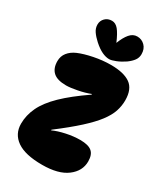

<svg xmlns="http://www.w3.org/2000/svg" viewBox="-206 -914 865 1006"><g transform="rotate(30 226.0 -411.5)"><path d="M20 -125Q20 -176 43.5 -225.5Q67 -275 121 -327.5Q175 -380 264 -441V-445Q231 -432 189.5 -424Q148 -416 124 -416Q70 -416 45.5 -438.5Q21 -461 21 -504Q21 -534 38.5 -556Q56 -578 86 -591Q121 -606 173 -616.5Q225 -627 275 -627Q353 -627 392.5 -599Q432 -571 432 -503Q432 -469 421 -436Q410 -403 382 -366Q354 -329 303.5 -283Q253 -237 174 -177V-173Q204 -187 248 -196.5Q292 -206 332 -206Q381 -206 402.5 -188Q424 -170 424 -129Q424 -71 372.5 -32Q321 7 223 7Q120 7 70 -28Q20 -63 20 -125ZM250 -648Q230 -648 206.5 -659Q183 -670 155 -695Q133 -715 120 -734Q107 -753 107 -775Q107 -798 123 -814Q139 -830 164 -830Q186 -830 203.5 -809Q221 -788 241 -741Q256 -780 275 -802.5Q294 -825 320 -825Q347 -825 366 -806Q385 -787 385 -755Q385 -734 373 -717.5Q361 -701 339 -685Q314 -668 289 -658Q264 -648 250 -648Z"/></g></svg>

Font: DynaPuff Condensed
Style: Bold
Weight: 700
Width: 3
Designer: Toshi Omagari, Jennifer Daniel
Foundry: Google Fonts
Version: Version 2.000; ttfautohint (v1.8.4.7-5d5b)